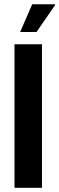

<svg xmlns="http://www.w3.org/2000/svg" viewBox="-20 -899 284 919"><path d="M49.4 0V-687.2H181V0ZM76.3 -745.7 134.3 -878.7H242.7L243.7 -874.7L154.8 -745.7Z"/></svg>

Font: Archivo SemiBold ExtraCondensed
Style: Regular
Weight: 600
Width: 2
Version: Version 2.001